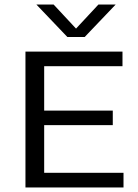

<svg xmlns="http://www.w3.org/2000/svg" viewBox="-20 -821 605 841"><path d="M91.5 0V-595H516.5V-531H173.5V-64H521V0ZM138.5 -273V-336.5H474V-273ZM275 -659 139.5 -801H215L323 -685H303L411 -801H486.5L351 -659Z"/></svg>

Font: Encode Sans SC SemiExpanded
Style: Regular
Weight: 400
Width: 6
Designer: Multiple Designers
Foundry: Impallari Type
Version: Version 3.002